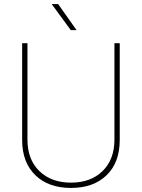

<svg xmlns="http://www.w3.org/2000/svg" viewBox="-20 -926 707 956"><path d="M576.2 -710.9V-229.5Q576.2 -116.7 510.7 -53.5Q445.3 9.8 333.5 9.8Q221.7 9.8 156.2 -53.5Q90.8 -116.7 90.3 -227.5V-710.9H116.7V-230.5Q116.7 -131.8 176 -74.2Q235.4 -16.6 333.5 -16.6Q431.6 -16.6 490.7 -74.2Q549.8 -131.8 549.8 -231V-710.9ZM361.3 -775.9H332.5L237.3 -905.8H269.5Z"/></svg>

Font: Roboto Thin
Style: Regular
Weight: 250
Designer: Google
Version: Version 2.134; 2016